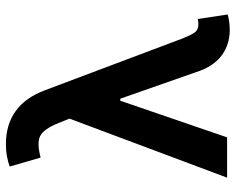

<svg xmlns="http://www.w3.org/2000/svg" viewBox="-93 -684 786 640"><g transform="rotate(-90 300.0 -364.0)"><path d="M519 8.8Q472.2 8.3 437.5 -16.4Q402.8 -41 384.3 -89.8L291 -356H284.2L162.1 0H27.8L224.6 -525.4L210 -561.5Q190.4 -610.8 167.2 -622.8Q144 -634.8 94.7 -621.6L64.9 -724.6Q79.1 -730 97.9 -733.6Q116.7 -737.3 139.2 -737.3Q270.5 -737.3 319.3 -606.9L492.2 -147.5Q502 -122.6 511 -109.1Q520 -95.7 540.5 -95.7Q550.8 -96.2 556.6 -97.7L571.8 2Q548.3 8.8 519 8.8Z"/></g></svg>

Font: Inter Semi Bold
Style: Regular
Weight: 600
Designer: Rasmus Andersson
Foundry: rsms
Version: Version 4.000;git-e0f93cc